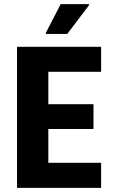

<svg xmlns="http://www.w3.org/2000/svg" viewBox="-20 -916 557 936"><path d="M63 0V-688H472.9V-566.1H215.6V-408H435.7V-287H215.6V-122.3H472.9V0ZM203.4 -750.6V-755.6L275.8 -895.8H414.1V-890.8L307.9 -750.6Z"/></svg>

Font: Saira Thin SemiCondensed
Style: Regular
Weight: 100
Width: 4
Version: Version 1.101